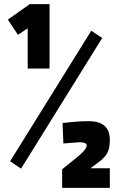

<svg xmlns="http://www.w3.org/2000/svg" viewBox="-20 -810 582 930"><path d="M220 -790V-478H114V-673L67 -641L18 -715L124 -790ZM29 -29 422 -661 475 -626 82 7ZM512 100H281V10L354 -49Q400 -86 400 -106Q400 -121 363 -121L287 -115L283 -214Q356 -223 409 -223Q462 -223 487 -200Q512 -177 512 -133.5Q512 -90 499 -67.5Q486 -45 456 -23L418 5H512Z"/></svg>

Font: Titillium Web
Style: Bold
Weight: 700
Version: Version 1.001;PS 57.000;hotconv 1.0.70;makeotf.lib2.5.55311